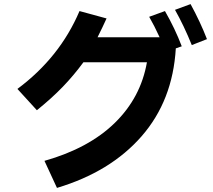

<svg xmlns="http://www.w3.org/2000/svg" viewBox="-20 -860 1040 937"><path d="M910 -840Q958 -752 990 -669L916 -640Q877 -736 834 -812ZM785 -806Q834 -721 867 -634L838 -624Q823 -369 671 -195Q519 -21 258 57L197 -75Q413 -136 540 -260Q667 -384 697 -556H387Q340 -492 286.5 -436.5Q233 -381 160 -322L65 -426Q272 -580 368 -806L500 -770Q482 -730 456 -678H759Q733 -735 708 -778Z"/></svg>

Font: IBM Plex Sans JP
Style: Bold
Weight: 700
Designer: Mike Abbink; Paul van der Laan; Pieter van Rosmalen; Wujin Sim; Yejin Wi; Jinhee Kim; Boomi Park; Yona Kim; Kichan Ma
Foundry: Sandoll Inc.
Version: Version 1.001